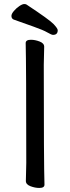

<svg xmlns="http://www.w3.org/2000/svg" viewBox="-20 -906 344 942"><path d="M172.9 16.1Q151.9 16.1 129.4 7.6Q106.9 -1 106.9 -18.1L108.9 -106.9Q108.9 -588.9 106 -694.8Q106 -710.9 131.8 -710.9Q151.9 -710.9 174.3 -702.4Q196.8 -693.8 196.8 -676.8L194.8 -587.9Q194.8 -106 198.2 0Q198.2 16.1 172.9 16.1ZM240.2 -734.9Q232.9 -734.9 212.4 -746.8Q191.9 -758.8 144.5 -775.4Q97.2 -792 46.9 -810.1Q36.1 -814.9 36.1 -828.1Q36.1 -837.9 48.1 -852.1Q60.1 -866.2 75 -876.2Q89.8 -886.2 99.1 -886.2Q106 -886.2 109.9 -883.8Q223.1 -809.1 243.2 -787.6Q263.2 -766.1 263.2 -757.8Q263.2 -734.9 240.2 -734.9Z"/></svg>

Font: LXGW WenKai Screen
Style: Regular
Weight: 400
Designer: LXGW / Fontworks Inc.
Foundry: LXGW / Fontworks Inc.
Version: Version 1.510;January 18,2025